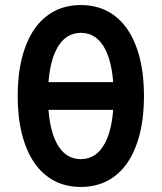

<svg xmlns="http://www.w3.org/2000/svg" viewBox="-20 -730 640 760"><path d="M300 10Q359.1 10 405.5 -14.5Q452 -39 484 -85.5Q516 -132 533 -199Q550 -266 550 -350Q550 -434 533 -501Q516 -568 484 -614.5Q452 -661 405.5 -685.5Q359.1 -710 300 -710Q240.9 -710 194.5 -685.5Q148 -661 116 -614.5Q84 -568 67 -501Q50 -434 50 -350Q50 -266 67 -199Q84 -132 116 -85.5Q148 -39 194.5 -14.5Q240.9 10 300 10ZM299.8 -100Q237 -100 203.5 -164.9Q170 -229.9 170 -349.9Q170 -470 203.7 -535Q237.4 -600 300.2 -600Q363 -600 396.5 -535.1Q430 -470.1 430 -350.1Q430 -230 396.3 -165Q362.6 -100 299.8 -100ZM100 -295H500V-405H100Z"/></svg>

Font: CommitMonoV142 ExtLt
Style: Regular
Weight: 200
Monospace: yes
Designer: Eigil Nikolajsen
Foundry: Eigil Nikolajsen
Version: Version 1.142